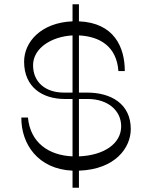

<svg xmlns="http://www.w3.org/2000/svg" viewBox="-20 -800 713 900"><path d="M593 -195C593 -313 501 -366 388 -366H350V-634C451 -629 527 -580 535 -467H565C565 -579 515 -693 350 -700V-780H320V-700C173 -694 93 -604 93 -511C93 -392 178 -336 284 -336H320V-67C207 -72 122 -132 111 -249H80C79 -125 158 -7 320 0V80H350V0C521 -6 593 -108 593 -195ZM279 -366C193 -366 135 -415 135 -494C135 -576 224 -629 320 -634V-366ZM350 -67V-336H392C484 -336 548 -283 548 -208C548 -128 470 -72 350 -67Z"/></svg>

Font: Space Cowgirl Light
Style: Regular
Weight: 300
Designer: Valery Marier
Foundry: Valery Marier
Version: Version 1.000;hotconv 1.0.109;makeotfexe 2.5.65596